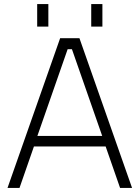

<svg xmlns="http://www.w3.org/2000/svg" viewBox="-20 -925 687 945"><path d="M163 -794V-905H218V-794ZM429 -794V-905H484V-794ZM17 0 276 -737H371L630 0H571L500 -204H147L76 0ZM164 -256H483L334 -683H313Z"/></svg>

Font: Tomorrow Light
Style: Regular
Weight: 300
Designer: Tony de Marco, Monica Rizzolli
Foundry: Just in Type
Version: Version 2.002